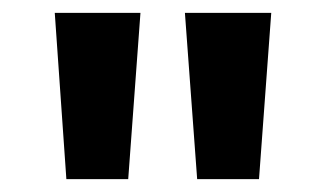

<svg xmlns="http://www.w3.org/2000/svg" viewBox="-20 -886 505 298"><path d="M83 -608 65 -866H198L179 -608ZM286 -608 267 -866H401L382 -608Z"/></svg>

Font: Noto Sans Malayalam UI SemiCondensed
Style: Bold
Weight: 700
Width: 4
Designer: Jelle Bosma - Monotype Design Team
Foundry: Monotype Imaging Inc.
Version: Version 2.104; ttfautohint (v1.8.4.7-5d5b)